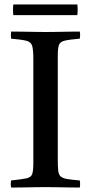

<svg xmlns="http://www.w3.org/2000/svg" viewBox="-20 -843 410 864"><path d="M240 -589V-124Q240 -93 242 -75Q244 -57 253 -49Q262 -41 282 -37.5Q302 -34 339 -31Q342 -15 339 1Q319 1 290 0.5Q261 0 232.5 -0.5Q204 -1 185 -1Q166 -1 137.5 -0.5Q109 0 80.5 0.5Q52 1 30 1Q27 -14 30 -31Q78 -36 99 -40.5Q120 -45 125 -60Q130 -75 130 -111V-576Q130 -618 125 -636Q120 -654 99 -659.5Q78 -665 30 -669Q28 -684 30 -701Q51 -701 80.5 -700.5Q110 -700 139 -699.5Q168 -699 187 -699Q206 -699 234 -699.5Q262 -700 291 -700.5Q320 -701 339 -701Q342 -686 339 -669Q292 -665 271 -660Q250 -655 245 -640Q240 -625 240 -589ZM40 -823H328Q331 -799 328 -775H40Q37 -799 40 -823Z"/></svg>

Font: Tiro Tamil
Style: Regular
Weight: 400
Designer: Tamil: Fernando Mello & Fiona Ross. Latin: John Hudson.
Foundry: Tiro Typeworks Ltd.
Version: Version 1.52